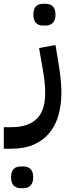

<svg xmlns="http://www.w3.org/2000/svg" viewBox="-80 -540 380 1007"><path d="M-60 127H-22Q29 127 63 114Q97 101 118 77.5Q139 54 148 21Q157 -12 157 -53Q157 -80 154 -109Q151 -138 146 -167L125 -288L211 -304L225 -220Q242 -123 242 -54Q242 8 227.5 61.5Q213 115 181 155Q149 195 99 217.5Q49 240 -21 240H-60ZM145 -406Q122 -406 108.5 -420Q95 -434 95 -463Q95 -493 108.5 -506.5Q122 -520 145 -520H160Q183 -520 197 -506.5Q211 -493 211 -463Q211 -434 197 -420Q183 -406 160 -406ZM28 447Q5 447 -8.5 433Q-22 419 -22 390Q-22 360 -8.5 346.5Q5 333 28 333H43Q66 333 80 346.5Q94 360 94 390Q94 419 80 433Q66 447 43 447Z"/></svg>

Font: IBM Plex Sans Arabic Medium
Style: Regular
Weight: 500
Designer: Mike Abbink, Paul van der Laan, Pieter van Rosmalen, Wael Morcos, Khajak Apelian
Foundry: Bold Monday
Version: Version 1.1